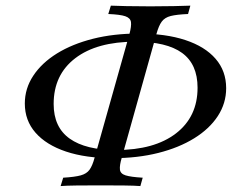

<svg xmlns="http://www.w3.org/2000/svg" viewBox="-20 -618 827 666"><path d="M371.8 -69.4Q277.4 -69.4 208.9 -92.3Q140.3 -115.3 103.2 -157.7Q66.1 -200 66.1 -258.9Q66.1 -311.3 95.6 -355.6Q125 -400 177.8 -432.7Q230.6 -465.3 302.4 -483.5Q374.2 -501.6 459.7 -501.6Q554.8 -501.6 623 -479Q691.1 -456.5 727.8 -414.1Q764.5 -371.8 764.5 -312.1Q764.5 -259.7 735.5 -215.3Q706.5 -171 653.6 -138.3Q600.8 -105.6 529 -87.5Q457.3 -69.4 371.8 -69.4ZM383.1 -97.6Q515.3 -97.6 590.3 -155.2Q665.3 -212.9 665.3 -313.7Q665.3 -395.2 611.7 -434.3Q558.1 -473.4 449.2 -473.4Q316.1 -473.4 241.1 -416.1Q166.1 -358.9 166.1 -257.3Q166.1 -176.6 221.8 -137.1Q277.4 -97.6 383.1 -97.6ZM190.3 27.4 199.2 -1.6Q239.5 -4 260.1 -9.7Q280.6 -15.3 290.7 -29.4Q300.8 -43.5 308.1 -71L429 -500Q436.3 -527.4 434.3 -541.5Q432.3 -555.6 414.5 -561.7Q396.8 -567.7 355.6 -569.4L364.5 -598.4Q383.9 -597.6 419 -596.8Q454 -596 501.6 -596Q546.8 -596 582.7 -596.8Q618.5 -597.6 640.3 -598.4L632.3 -569.4Q592.7 -567.7 572.2 -562.5Q551.6 -557.3 541.1 -543.1Q530.6 -529 522.6 -500L402.4 -71Q394.4 -44.4 396 -29.8Q397.6 -15.3 415.7 -9.7Q433.9 -4 475 -1.6L466.9 27.4Q446 25.8 410.1 25.4Q374.2 25 329 25Q282.3 25 246.4 25.4Q210.5 25.8 190.3 27.4Z"/></svg>

Font: Playfair 5pt SemiExpanded Light Medium
Style: Italic
Weight: 500
Italic angle: -15.6°
Version: Version 2.001;gftools[0.9.30]